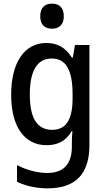

<svg xmlns="http://www.w3.org/2000/svg" viewBox="-20 -785 570 1050"><path d="M264 -628C304 -628 329 -651 329 -696C329 -743 304 -765 264 -765C225 -765 200 -743 200 -696C200 -650 225 -628 264 -628ZM240 245C396 245 469 164 469 8V-539H390L378 -470H373C339 -525 293 -550 234 -550C113 -550 41 -442 41 -267C41 -93 113 9 235 9C293 9 340 -12 372 -68H376C374 -50 373 -22 373 -5V17C373 107 332 161 238 161C190 161 126 146 73 118V209C123 233 180 245 240 245ZM265 -75C181 -75 143 -142 143 -268C143 -394 181 -465 263 -465C339 -465 377 -405 377 -268V-248C377 -127 339 -75 265 -75Z"/></svg>

Font: Noto Sans Mono Condensed Medium
Style: Regular
Weight: 500
Width: 3
Designer: Monotype Design Team
Foundry: Monotype Imaging Inc.
Version: Version 2.014